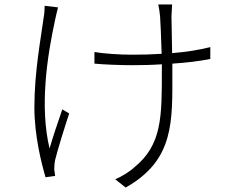

<svg xmlns="http://www.w3.org/2000/svg" viewBox="-20 -790 1040 860"><path d="M240 -757 180 -764C180 -750 179 -728 175 -708C164 -623 134 -470 134 -309C134 -182 166 -57 184 4L227 -2C226 -10 224 -22 223 -31C223 -43 224 -60 227 -74C238 -119 270 -222 290 -282L259 -300C239 -242 216 -174 202 -125C157 -312 191 -537 227 -702C231 -720 236 -742 240 -757ZM403 -557V-505C443 -501 519 -498 570 -498C614 -498 660 -499 705 -502V-474C705 -268 706 -141 581 -40C558 -19 523 2 496 13L543 50C763 -74 752 -248 752 -474V-505C814 -509 873 -516 922 -526V-579C871 -566 812 -557 751 -552L748 -717C749 -740 750 -757 751 -770H689C692 -755 695 -738 697 -717C699 -694 702 -615 704 -549C659 -546 614 -545 570 -545C515 -545 443 -550 403 -557Z"/></svg>

Font: GenYoGothic2 TW L
Style: Regular
Weight: 300
Version: Version 2.100;PS 2.1;hotconv 16.6.51;makeotf.lib2.5.65220 DE